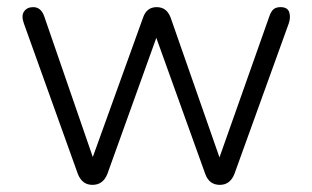

<svg xmlns="http://www.w3.org/2000/svg" viewBox="-20 -512 875 538"><path d="M239 6Q210 6 198 -25L47 -446Q39 -468 47.5 -480Q56 -492 73 -492Q95 -492 104 -466L240 -72L381 -463Q391 -492 419 -492Q447 -492 458 -463L595 -71L735 -467Q740 -481 747 -486.5Q754 -492 766 -492Q786 -492 790.5 -477.5Q795 -463 789 -446L637 -25Q625 6 596 6Q566 6 555 -25L418 -406L281 -25Q269 6 239 6Z"/></svg>

Font: Nunito Light
Style: Regular
Weight: 300
Designer: Vernon Adams
Foundry: Vernon Adams
Version: Version 3.601; ttfautohint (v1.8.2.53-6de2)